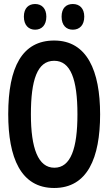

<svg xmlns="http://www.w3.org/2000/svg" viewBox="-20 -928 540 957"><path d="M343 -780C377 -780 400 -803 400 -845C400 -886 377 -908 343 -908C310 -908 287 -888 287 -845C287 -802 310 -780 343 -780ZM155 -780C188 -780 211 -803 211 -845C211 -886 188 -908 155 -908C123 -908 99 -888 99 -845C99 -802 123 -780 155 -780ZM250 9C416 9 479 -141 479 -358C479 -575 414 -726 250 -726C91 -726 21 -594 21 -359C21 -143 83 9 250 9ZM251 -92C170 -92 134 -189 134 -358C134 -528 165 -625 250 -625C332 -625 366 -533 366 -358C366 -189 333 -92 251 -92Z"/></svg>

Font: Noto Sans Mono ExtraCondensed SemiBold
Style: Regular
Weight: 600
Width: 2
Designer: Monotype Design Team
Foundry: Monotype Imaging Inc.
Version: Version 2.014